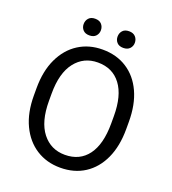

<svg xmlns="http://www.w3.org/2000/svg" viewBox="-156 -992 1000 1117"><g transform="rotate(20 344.0 -433.0)"><path d="M629.9 -377.9V-333Q629.9 -226.6 594.5 -149.7Q559.1 -72.8 495.1 -31.5Q431.2 9.8 344.7 9.8Q260.7 9.8 196 -31.5Q131.3 -72.8 94.7 -149.7Q58.1 -226.6 58.1 -333V-377.9Q58.1 -484.4 94.5 -561.3Q130.9 -638.2 195.3 -679.4Q259.8 -720.7 343.8 -720.7Q430.2 -720.7 494.6 -679.4Q559.1 -638.2 594.5 -561.3Q629.9 -484.4 629.9 -377.9ZM536.6 -333V-378.9Q536.6 -505.9 485.8 -573.2Q435.1 -640.6 343.8 -640.6Q256.3 -640.6 203.9 -573.2Q151.4 -505.9 151.4 -378.9V-333Q151.4 -205.1 204.3 -137.5Q257.3 -69.8 344.7 -69.8Q436.5 -69.8 486.6 -137.5Q536.6 -205.1 536.6 -333ZM188 -822.3Q188 -844.2 201.7 -859.4Q215.3 -874.5 241.2 -874.5Q267.6 -874.5 281.2 -859.4Q294.9 -844.2 294.9 -822.3Q294.9 -801.3 281.2 -786.4Q267.6 -771.5 241.2 -771.5Q215.3 -771.5 201.7 -786.4Q188 -801.3 188 -822.3ZM398.4 -821.3Q398.4 -843.3 411.9 -858.4Q425.3 -873.5 451.7 -873.5Q477.5 -873.5 491.5 -858.4Q505.4 -843.3 505.4 -821.3Q505.4 -800.3 491.5 -785.4Q477.5 -770.5 451.7 -770.5Q425.3 -770.5 411.9 -785.4Q398.4 -800.3 398.4 -821.3Z"/></g></svg>

Font: Vazirmatn RD FD
Style: Regular
Weight: 400
Designer: Saber Rastikerdar
Foundry: Saber Rastikerdar
Version: Version 33.003